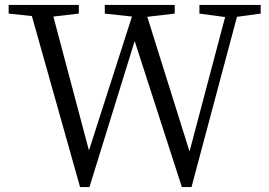

<svg xmlns="http://www.w3.org/2000/svg" viewBox="-20 -749 1087 777"><path d="M1035 -729H787V-694L891 -680L747 -136L576 -681L687 -694V-729H404V-694L514 -682L340 -140L196 -682L299 -694V-729H15V-694L109 -684L304 8H342L525 -583L716 8H755L939 -681L1035 -694Z"/></svg>

Font: Shippori Mincho
Style: Regular
Weight: 400
Designer: Bonji Tadano  Ryoko NISHIZUKA  (kana & ideographs); Frank Grießhammer (Latin, Greek & Cyrillic); Wenlong ZHANG  (bopomof
Foundry: Adobe Systems Incorporated
Version: Version 1.003;PS 1.001;hotconv 16.6.54;makeotf.lib2.5.65590